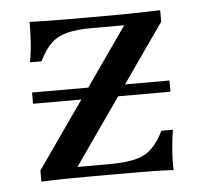

<svg xmlns="http://www.w3.org/2000/svg" viewBox="-39 -455 523 496"><g transform="rotate(-5 222.5 -207.5)"><path d="M49.2 0V-29L297.6 -383.9H213.7Q174.2 -383.9 149.2 -377.4Q124.2 -371 107.7 -355.2Q91.1 -339.5 76.6 -309.7H46.8Q51.6 -336.3 53.2 -362.1Q54.8 -387.9 54.8 -413.7Q78.2 -412.9 103.2 -412.5Q128.2 -412.1 151.6 -412.1H213.7H263.7Q296.8 -412.1 329.8 -412.9Q362.9 -413.7 393.5 -414.5V-384.7L145.2 -29.8H227.4Q269.4 -29.8 295.6 -36.3Q321.8 -42.7 338.7 -59.3Q355.6 -75.8 369.4 -104H399.2Q395.2 -78.2 393.1 -52.4Q391.1 -26.6 391.9 0Q367.7 -1.6 343.1 -2Q318.5 -2.4 294.4 -2.4H227.4H179.8Q147.6 -2.4 113.7 -2Q79.8 -1.6 49.2 0ZM45.2 -202.4V-231.5H401.6V-202.4Z"/></g></svg>

Font: Playfair 5pt SemiExpanded Light Medium
Style: Regular
Weight: 500
Version: Version 2.203